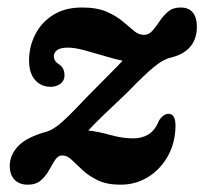

<svg xmlns="http://www.w3.org/2000/svg" viewBox="-20 -482 545 512"><path d="M448 -146.5Q447.5 -101.5 427.8 -66Q408 -30.5 375 -10Q342 10.5 301.5 10.5Q265 10.5 240.8 -1.2Q216.5 -13 200 -28.5Q183.5 -44 171.2 -55.8Q159 -67.5 146 -67.5Q135 -67.5 127.2 -55.8Q119.5 -44 111 -28.5Q102.5 -13 89.2 -1.2Q76 10.5 54 10.5Q31.5 10.5 18.8 -2.8Q6 -16 6 -40Q6 -68.5 28.5 -92.5Q51 -116.5 106.5 -131.5Q117.5 -135.5 129.8 -144Q142 -152.5 160.8 -170.8Q179.5 -189 210.5 -222Q246 -258 269.2 -281.2Q292.5 -304.5 307 -320Q285.5 -324.5 258.2 -332.8Q231 -341 205.2 -348Q179.5 -355 161 -355Q141 -355 132.2 -348.2Q123.5 -341.5 123.5 -332Q123.5 -326.5 126.5 -321Q129.5 -315.5 137.5 -310.5Q152 -301 152 -281Q152 -266.5 141 -258.5Q130 -250.5 115 -250.5Q89.5 -250.5 73.5 -268.8Q57.5 -287 57.5 -320.5Q57.5 -357.5 73.8 -389.8Q90 -422 121.5 -442Q153 -462 198.5 -462Q238.5 -462 264.2 -450.8Q290 -439.5 307 -425.2Q324 -411 336.8 -400Q349.5 -389 364 -389Q377 -389 386.5 -400Q396 -411 405.5 -425.2Q415 -439.5 428 -450.8Q441 -462 461.5 -462Q484 -462 494.8 -447.8Q505.5 -433.5 505 -409.5Q504 -344.5 434 -328Q416 -324 391.5 -304.2Q367 -284.5 320 -236Q276.5 -195 253 -172.2Q229.5 -149.5 215.5 -134Q242.5 -131 274.5 -122Q306.5 -113 335 -113Q359 -113 376.2 -123.8Q393.5 -134.5 403.5 -159.5Q415 -178.5 430 -178.5Q448 -178 448 -146.5Z"/></svg>

Font: Fraunces 72pt SuperSoft SemiBold
Style: Italic
Weight: 600
Italic angle: -16°
Version: Version 1.000;[b76b70a41]